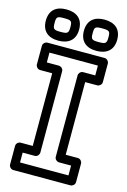

<svg xmlns="http://www.w3.org/2000/svg" viewBox="-138 -969 700 1057"><g transform="rotate(15 212.5 -440.0)"><path d="M351 -25H75V-81H144C159.1 -81 169 -95.3 169 -106V-570C169 -585.1 154.7 -595 144 -595H75V-651H351V-595H282C266.9 -595 257 -580.7 257 -570V-106C257 -90.9 271.3 -81 282 -81H351ZM376 25C386.7 25 401 15.1 401 0V-106C401 -116.7 391.1 -131 376 -131H307V-545H376C386.7 -545 401 -554.9 401 -570V-676C401 -686.7 391.1 -701 376 -701H50C39.3 -701 25 -691.1 25 -676V-570C25 -559.3 34.9 -545 50 -545H119V-131H50C39.3 -131 25 -121.1 25 -106V0C25 10.7 34.9 25 50 25ZM321 -855C362.3 -855 367 -850.7 367 -816C367 -781.7 361.2 -777 321 -777C281.3 -777 277 -782.5 277 -816C277 -850.8 281.1 -855 321 -855ZM321 -905C263.4 -905 227 -876 227 -816C227 -757.8 262.4 -727 321 -727C376.8 -727 417 -753.8 417 -816C417 -877.8 378.1 -905 321 -905ZM104 -855C145.3 -855 150 -850.7 150 -816C150 -781.7 144.2 -777 104 -777C64.3 -777 60 -782.5 60 -816C60 -850.8 64.1 -855 104 -855ZM104 -905C46.4 -905 10 -876 10 -816C10 -757.8 45.4 -727 104 -727C159.8 -727 200 -753.8 200 -816C200 -877.8 161.1 -905 104 -905Z"/></g></svg>

Font: Fog Sans
Style: Outline
Weight: 700
Foundry: Intel Corporation
Version: Version 1.00